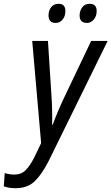

<svg xmlns="http://www.w3.org/2000/svg" viewBox="-114 -752 588 1013"><path d="M-33 241Q32 241 70 203.5Q108 166 143 97L454 -536H367L223 -234Q210 -207 192 -164.5Q174 -122 164 -94H161Q162 -126 161 -171Q160 -216 157 -255L139 -536H56L103 3L67 78Q45 122 21.5 145.5Q-2 169 -37 169Q-65 169 -89 161L-94 231Q-67 241 -33 241ZM345 -631Q365 -631 380.5 -648.5Q396 -666 396 -694Q396 -732 359 -732Q334 -732 320 -713.5Q306 -695 306 -671Q306 -631 345 -631ZM180 -631Q201 -631 216 -648.5Q231 -666 231 -694Q231 -732 195 -732Q169 -732 155.5 -713.5Q142 -695 142 -671Q142 -631 180 -631Z"/></svg>

Font: Noto Sans UI SemiCondensed
Style: Italic
Weight: 400
Width: 4
Italic angle: -12°
Designer: Monotype Design Team
Foundry: Monotype Imaging Inc.
Version: Version 1.901